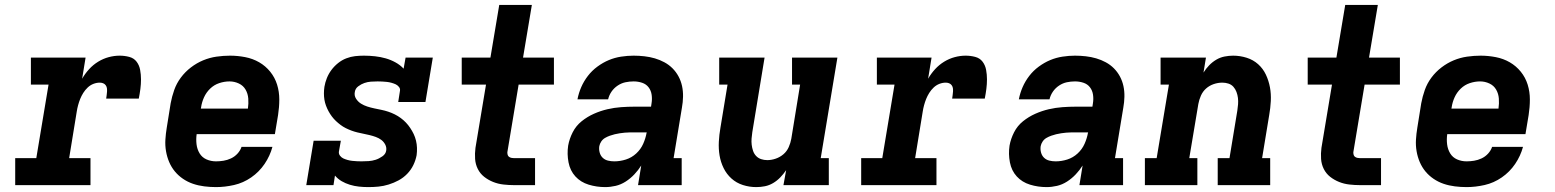

<svg xmlns="http://www.w3.org/2000/svg" viewBox="-20 -755 6340 783"><path d="M42 0V-110H128L178 -410H106V-520H329L315 -434Q327 -455 343.5 -473Q360 -491 380.5 -503.5Q401 -516 423.5 -522Q446 -528 468 -528Q488 -528 507 -523Q526 -518 537 -503.5Q548 -489 551.5 -470Q555 -451 555 -431.5Q555 -412 552.5 -392.5Q550 -373 546 -353H413Q414 -360 415 -367Q416 -374 416.5 -381.5Q417 -389 416 -395.5Q415 -402 411 -407.5Q407 -413 400.5 -415.5Q394 -418 387 -418Q374 -418 361 -413Q348 -408 337.5 -398Q327 -388 319.5 -376Q312 -364 307 -351.5Q302 -339 298.5 -326Q295 -313 293 -300L262 -110H349V0Z M861 8Q837 8 813 5Q789 2 767 -5.5Q745 -13 726 -26Q707 -39 693 -56Q679 -73 670 -94Q661 -115 657 -138.5Q653 -162 654.5 -186Q656 -210 660 -234L676 -334Q681 -361 690.5 -388Q700 -415 717.5 -438.5Q735 -462 758.5 -480Q782 -498 808.5 -509Q835 -520 863 -524Q891 -528 918 -528Q949 -528 980 -522Q1011 -516 1037 -501Q1063 -486 1082 -462.5Q1101 -439 1110 -410Q1119 -381 1119 -349.5Q1119 -318 1114 -286L1101 -208H782Q779 -187 781.5 -166.5Q784 -146 794 -129.5Q804 -113 822 -105Q840 -97 861 -97Q876 -97 891.5 -99.5Q907 -102 922 -109Q937 -116 948.5 -128.5Q960 -141 965 -156H1091Q1081 -119 1059 -86.5Q1037 -54 1004.5 -31.5Q972 -9 934.5 -0.5Q897 8 861 8ZM991 -312Q994 -333 992.5 -353Q991 -373 981.5 -389.5Q972 -406 954 -414.5Q936 -423 916 -423Q895 -423 874 -416Q853 -409 837 -393.5Q821 -378 812 -358Q803 -338 800 -317L799 -312Z M1482 8Q1463 8 1444 6Q1425 4 1407 -1.5Q1389 -7 1373.5 -16Q1358 -25 1346 -39L1340 0H1229L1259 -181H1370L1362 -136Q1361 -127 1367 -119.5Q1373 -112 1381 -108.5Q1389 -105 1398 -102.5Q1407 -100 1416.5 -99Q1426 -98 1435.5 -97.5Q1445 -97 1454 -97Q1469 -97 1483.5 -98Q1498 -99 1512 -103.5Q1526 -108 1539.5 -117.5Q1553 -127 1555 -141Q1557 -154 1551 -165.5Q1545 -177 1535 -184.5Q1525 -192 1512.5 -196.5Q1500 -201 1487.5 -204Q1475 -207 1462.5 -209.5Q1450 -212 1437.5 -215Q1425 -218 1413 -222.5Q1401 -227 1390 -232.5Q1379 -238 1369 -245.5Q1359 -253 1350 -261.5Q1341 -270 1333.5 -280Q1326 -290 1320 -301Q1314 -312 1309.5 -324Q1305 -336 1303 -348.5Q1301 -361 1301 -374Q1301 -387 1303 -401Q1306 -419 1313 -436.5Q1320 -454 1331.5 -469.5Q1343 -485 1358.5 -497.5Q1374 -510 1392 -517Q1410 -524 1428 -526Q1446 -528 1464 -528Q1487 -528 1509.5 -525.5Q1532 -523 1553 -517Q1574 -511 1593 -500.5Q1612 -490 1626 -475L1634 -520H1745L1715 -339H1604L1611 -384Q1613 -393 1607 -400.5Q1601 -408 1593 -411.5Q1585 -415 1576 -417.5Q1567 -420 1557.5 -421Q1548 -422 1538.5 -422.5Q1529 -423 1520 -423Q1506 -423 1492.5 -422Q1479 -421 1466 -416.5Q1453 -412 1441 -403Q1429 -394 1427 -380Q1424 -365 1432 -352.5Q1440 -340 1452 -332.5Q1464 -325 1478 -320.5Q1492 -316 1506.5 -313Q1521 -310 1535.5 -307Q1550 -304 1563.5 -299.5Q1577 -295 1590 -288.5Q1603 -282 1614.5 -273.5Q1626 -265 1635.5 -255Q1645 -245 1653 -233Q1661 -221 1667 -208.5Q1673 -196 1676.5 -181.5Q1680 -167 1680.5 -152Q1681 -137 1679 -122Q1675 -101 1665.5 -81.5Q1656 -62 1640.5 -46Q1625 -30 1605.5 -19.5Q1586 -9 1565 -2.5Q1544 4 1523.5 6Q1503 8 1482 8Z M2077 0Q2055 0 2033 -2.5Q2011 -5 1991 -13Q1971 -21 1954.5 -34Q1938 -47 1928.5 -66Q1919 -85 1917.5 -107Q1916 -129 1919 -152L1962 -410H1863V-520H1980L2016 -735H2149L2113 -520H2239V-410H2095L2049 -134Q2049 -128 2050.5 -123Q2052 -118 2056.5 -115Q2061 -112 2066.5 -111Q2072 -110 2077 -110H2162V0Z M2448 8Q2413 8 2380.5 -2Q2348 -12 2326.5 -35.5Q2305 -59 2298.5 -93Q2292 -127 2297 -161Q2302 -189 2315.5 -215.5Q2329 -242 2352 -260.5Q2375 -279 2402 -291Q2429 -303 2457 -309.5Q2485 -316 2513 -318Q2541 -320 2568 -320H2635L2637 -333Q2640 -351 2637.5 -368.5Q2635 -386 2625 -399Q2615 -412 2598.5 -417.5Q2582 -423 2564 -423Q2547 -423 2530.5 -419.5Q2514 -416 2499 -406Q2484 -396 2474 -381.5Q2464 -367 2460 -350H2335Q2340 -376 2350.5 -400Q2361 -424 2377.5 -445.5Q2394 -467 2416.5 -483.5Q2439 -500 2463 -510Q2487 -520 2513 -524Q2539 -528 2564 -528Q2586 -528 2608 -525.5Q2630 -523 2650.5 -517Q2671 -511 2689.5 -501Q2708 -491 2722.5 -476.5Q2737 -462 2747 -443.5Q2757 -425 2761.5 -404Q2766 -383 2765.5 -360.5Q2765 -338 2761 -316L2727 -110H2760V0H2582L2595 -80Q2583 -61 2567 -44Q2551 -27 2531.5 -14.5Q2512 -2 2490.5 3Q2469 8 2448 8ZM2485 -97Q2509 -97 2532.5 -104.5Q2556 -112 2574.5 -129Q2593 -146 2603 -168.5Q2613 -191 2617 -214L2618 -215H2568Q2558 -215 2548 -215Q2538 -215 2528 -214Q2518 -213 2507.5 -211.5Q2497 -210 2487 -207.5Q2477 -205 2467 -201.5Q2457 -198 2447.5 -192.5Q2438 -187 2432 -178Q2426 -169 2424 -159Q2422 -146 2425.5 -133Q2429 -120 2438 -111.5Q2447 -103 2459.5 -100Q2472 -97 2485 -97Z M3064 8Q3036 8 3009.5 -0.5Q2983 -9 2963 -27Q2943 -45 2931 -69.5Q2919 -94 2914.5 -121Q2910 -148 2911.5 -177Q2913 -206 2918 -234L2947 -410H2913V-520H3098L3048 -216Q3046 -203 3045 -190Q3044 -177 3045.5 -164.5Q3047 -152 3051 -140Q3055 -128 3063.5 -119Q3072 -110 3084 -106Q3096 -102 3109 -102Q3126 -102 3143.5 -108Q3161 -114 3175 -126Q3189 -138 3196.5 -155Q3204 -172 3207 -189L3243 -410H3210V-520H3395L3327 -110H3360V0H3175L3186 -61Q3175 -45 3162 -31.5Q3149 -18 3133 -8.5Q3117 1 3099.5 4.5Q3082 8 3064 8Z M3492 0V-110H3578L3628 -410H3556V-520H3779L3765 -434Q3777 -455 3793.5 -473Q3810 -491 3830.5 -503.5Q3851 -516 3873.5 -522Q3896 -528 3918 -528Q3938 -528 3957 -523Q3976 -518 3987 -503.5Q3998 -489 4001.5 -470Q4005 -451 4005 -431.5Q4005 -412 4002.5 -392.5Q4000 -373 3996 -353H3863Q3864 -360 3865 -367Q3866 -374 3866.5 -381.5Q3867 -389 3866 -395.5Q3865 -402 3861 -407.5Q3857 -413 3850.5 -415.5Q3844 -418 3837 -418Q3824 -418 3811 -413Q3798 -408 3787.5 -398Q3777 -388 3769.5 -376Q3762 -364 3757 -351.5Q3752 -339 3748.5 -326Q3745 -313 3743 -300L3712 -110H3799V0Z M4248 8Q4213 8 4180.5 -2Q4148 -12 4126.5 -35.5Q4105 -59 4098.5 -93Q4092 -127 4097 -161Q4102 -189 4115.5 -215.5Q4129 -242 4152 -260.5Q4175 -279 4202 -291Q4229 -303 4257 -309.5Q4285 -316 4313 -318Q4341 -320 4368 -320H4435L4437 -333Q4440 -351 4437.5 -368.5Q4435 -386 4425 -399Q4415 -412 4398.5 -417.5Q4382 -423 4364 -423Q4347 -423 4330.5 -419.5Q4314 -416 4299 -406Q4284 -396 4274 -381.5Q4264 -367 4260 -350H4135Q4140 -376 4150.5 -400Q4161 -424 4177.5 -445.5Q4194 -467 4216.5 -483.5Q4239 -500 4263 -510Q4287 -520 4313 -524Q4339 -528 4364 -528Q4386 -528 4408 -525.5Q4430 -523 4450.5 -517Q4471 -511 4489.5 -501Q4508 -491 4522.5 -476.5Q4537 -462 4547 -443.5Q4557 -425 4561.5 -404Q4566 -383 4565.5 -360.5Q4565 -338 4561 -316L4527 -110H4560V0H4382L4395 -80Q4383 -61 4367 -44Q4351 -27 4331.5 -14.5Q4312 -2 4290.5 3Q4269 8 4248 8ZM4285 -97Q4309 -97 4332.5 -104.5Q4356 -112 4374.5 -129Q4393 -146 4403 -168.5Q4413 -191 4417 -214L4418 -215H4368Q4358 -215 4348 -215Q4338 -215 4328 -214Q4318 -213 4307.5 -211.5Q4297 -210 4287 -207.5Q4277 -205 4267 -201.5Q4257 -198 4247.5 -192.5Q4238 -187 4232 -178Q4226 -169 4224 -159Q4222 -146 4225.5 -133Q4229 -120 4238 -111.5Q4247 -103 4259.5 -100Q4272 -97 4285 -97Z M4649 0V-110H4697L4747 -410H4713V-520H4898L4888 -459Q4898 -475 4911 -488.5Q4924 -502 4940 -511.5Q4956 -521 4974 -524.5Q4992 -528 5009 -528Q5037 -528 5064 -519.5Q5091 -511 5111 -493Q5131 -475 5142.5 -450.5Q5154 -426 5159 -399Q5164 -372 5162.5 -343Q5161 -314 5156 -286L5127 -110H5160V0H4946V-110H4994L5026 -304Q5028 -317 5029 -330Q5030 -343 5028.5 -355.5Q5027 -368 5022.5 -380Q5018 -392 5010 -401Q5002 -410 4990 -414Q4978 -418 4965 -418Q4947 -418 4929.5 -412Q4912 -406 4898.5 -394Q4885 -382 4877.5 -365Q4870 -348 4867 -331L4830 -110H4863V0Z M5527 0Q5505 0 5483 -2.5Q5461 -5 5441 -13Q5421 -21 5404.5 -34Q5388 -47 5378.5 -66Q5369 -85 5367.5 -107Q5366 -129 5369 -152L5412 -410H5313V-520H5430L5466 -735H5599L5563 -520H5689V-410H5545L5499 -134Q5499 -128 5500.5 -123Q5502 -118 5506.5 -115Q5511 -112 5516.5 -111Q5522 -110 5527 -110H5612V0Z M5961 8Q5937 8 5913 5Q5889 2 5867 -5.5Q5845 -13 5826 -26Q5807 -39 5793 -56Q5779 -73 5770 -94Q5761 -115 5757 -138.5Q5753 -162 5754.5 -186Q5756 -210 5760 -234L5776 -334Q5781 -361 5790.5 -388Q5800 -415 5817.5 -438.5Q5835 -462 5858.5 -480Q5882 -498 5908.5 -509Q5935 -520 5963 -524Q5991 -528 6018 -528Q6049 -528 6080 -522Q6111 -516 6137 -501Q6163 -486 6182 -462.5Q6201 -439 6210 -410Q6219 -381 6219 -349.5Q6219 -318 6214 -286L6201 -208H5882Q5879 -187 5881.5 -166.5Q5884 -146 5894 -129.5Q5904 -113 5922 -105Q5940 -97 5961 -97Q5976 -97 5991.5 -99.5Q6007 -102 6022 -109Q6037 -116 6048.5 -128.5Q6060 -141 6065 -156H6191Q6181 -119 6159 -86.5Q6137 -54 6104.5 -31.5Q6072 -9 6034.5 -0.5Q5997 8 5961 8ZM6091 -312Q6094 -333 6092.5 -353Q6091 -373 6081.5 -389.5Q6072 -406 6054 -414.5Q6036 -423 6016 -423Q5995 -423 5974 -416Q5953 -409 5937 -393.5Q5921 -378 5912 -358Q5903 -338 5900 -317L5899 -312Z"/></svg>

Font: Iosevka Etoile XBdObl
Style: Regular
Weight: 800
Italic angle: -9°
Designer: Belleve Invis
Foundry: Belleve Invis
Version: Version 15.5.2; ttfautohint (v1.8.4)